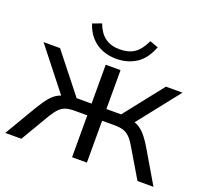

<svg xmlns="http://www.w3.org/2000/svg" viewBox="-120 -837 1048 980"><g transform="rotate(20 404.0 -347.0)"><path d="M1.4 0 105.2 -175.7Q129 -214.6 148 -236.9Q167 -259.2 188.5 -270.1Q210 -281 238.5 -284L217.8 -259.4L26.5 -502.3H116L283 -291.1H364.1V-502.3H444.6V-291.1H524.6L691.2 -502.3H781.1L589.4 -259.4L568.2 -284Q597.2 -281 618.7 -270.1Q640.2 -259.2 659.9 -236.9Q679.7 -214.6 702.9 -175.7L806.3 0H719.4L627 -155.7Q610.3 -184.5 594.7 -199.9Q579 -215.3 559.9 -221.4Q540.7 -227.4 511.8 -227.4H444.6V0H364.1V-227.4H295.8Q267 -227.4 247.8 -221.4Q228.6 -215.3 213.5 -199.9Q198.3 -184.5 180.6 -155.7L88.8 0ZM402.9 -548.9Q361.9 -548.9 326.8 -563Q291.7 -577.1 265.9 -605.5Q240.1 -633.9 226.5 -676.4L274.6 -694.2Q292.6 -646 324.2 -623.2Q355.8 -600.4 403.3 -600.4Q451.4 -600.4 482.4 -621.4Q513.5 -642.4 537.3 -693.2L582.9 -676.4Q556.6 -607.8 510 -578.3Q463.3 -548.9 402.9 -548.9Z"/></g></svg>

Font: Mulish ExtraLight
Style: Regular
Weight: 200
Designer: Vernon Adams
Foundry: Vernon Adams
Version: Version 3.603